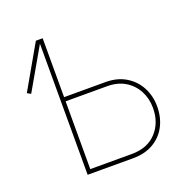

<svg xmlns="http://www.w3.org/2000/svg" viewBox="-129 -850 951 972"><g transform="rotate(-20 346.5 -364.0)"><path d="M51.8 -482.9 32.2 -493.7 166 -727.5H192.4ZM192.9 -410.2H426.3Q488.8 -410.2 534.4 -382.6Q580.1 -355 604.7 -308.6Q629.4 -262.2 629.4 -205.6Q629.4 -145.5 604.7 -99.1Q580.1 -52.7 534.4 -26.4Q488.8 0 426.3 0H180.2V-727.5H202.6V-22.5H426.3Q510.7 -22.5 558.8 -74Q606.9 -125.5 606.9 -205.6Q606.9 -255.9 585.2 -297.1Q563.5 -338.4 523.2 -363Q482.9 -387.7 426.3 -387.7H192.9Z"/></g></svg>

Font: Inter Thin
Style: Regular
Weight: 250
Designer: Rasmus Andersson
Foundry: rsms
Version: Version 4.001;git-66647c0bb